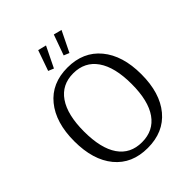

<svg xmlns="http://www.w3.org/2000/svg" viewBox="-238 -986 1129 1129"><g transform="rotate(-45 327.0 -421.5)"><path d="M266 -711 232 -725 277 -853 329 -840ZM395 -711 361 -725 407 -853 458 -840ZM326 10Q195 10 121.5 -79Q48 -168 48 -324Q48 -479 121.5 -569Q195 -659 326 -659Q457 -659 531.5 -569Q606 -479 606 -324Q606 -168 532 -79Q458 10 326 10ZM525 -324Q525 -463 473.5 -537Q422 -611 326 -611Q231 -611 180 -537Q129 -463 129 -324Q129 -184 179.5 -111Q230 -38 326 -38Q422 -38 473.5 -111Q525 -184 525 -324Z"/></g></svg>

Font: Arsenal
Style: Regular
Weight: 400
Designer: Andrij Shevchenko
Foundry: Stairsfor
Version: Version 2.001;PS 002.001;hotconv 1.0.88;makeotf.lib2.5.64775